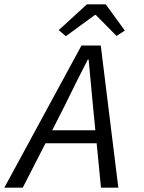

<svg xmlns="http://www.w3.org/2000/svg" viewBox="-43 -866 663 886"><path d="M256 -379 198 -265H397L386 -377Q381 -430 376 -484Q371 -538 366 -591H362Q334 -537 308.5 -485.5Q283 -434 256 -379ZM-23 0 333 -656H422L503 0H423L403 -205H167L62 0ZM261 -699 228 -727 358 -846H445L533 -725L495 -700L399 -797H395Z"/></svg>

Font: Source Code Pro
Style: Italic
Weight: 400
Italic angle: -11°
Monospace: yes
Designer: Paul D. Hunt, Teo Tuominen
Foundry: Adobe Systems Incorporated
Version: Version 1.050;PS 1.000;hotconv 16.6.51;makeotf.lib2.5.65220